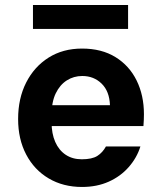

<svg xmlns="http://www.w3.org/2000/svg" viewBox="-20 -731 641 763"><path d="M306 12Q231 12 173.5 -22Q116 -56 84 -117Q52 -178 52 -258Q52 -340 84 -403Q116 -466 173 -502Q230 -538 306 -538Q384 -538 439 -504Q494 -470 523 -411Q552 -352 552 -277Q552 -267 551.5 -255Q551 -243 550 -230H149V-313H417Q415 -368 384 -398.5Q353 -429 307 -429Q273 -429 245.5 -411.5Q218 -394 201.5 -360Q185 -326 185 -274V-245Q185 -200 199.5 -167Q214 -134 241 -116Q268 -98 305 -98Q346 -98 367 -111.5Q388 -125 401 -149H538Q524 -104 491.5 -67Q459 -30 412 -9Q365 12 306 12ZM111 -616V-711H489V-616Z"/></svg>

Font: DM Sans 9pt
Style: Bold
Weight: 700
Version: Version 4.004;gftools[0.9.30]